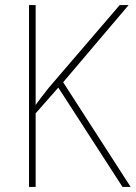

<svg xmlns="http://www.w3.org/2000/svg" viewBox="-20 -734 533 754"><path d="M493 0 228 -411 485 -714H450L172 -390C150 -362 132 -339 120 -322V-714H94V0H120V-289L209 -390L461 0Z"/></svg>

Font: Noto Sans Sinhala UI SemiCondensed Thin
Style: Regular
Weight: 100
Width: 4
Designer: Jelle Bosma - Monotype Design Team
Foundry: Monotype Imaging Inc.
Version: Version 2.006